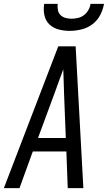

<svg xmlns="http://www.w3.org/2000/svg" viewBox="-32 -975 559 995"><path d="M-12 0 270 -735H360L400 0H319L312 -190H138L69 0ZM309 -260 300 -490Q299 -522 298 -553.5Q297 -585 296 -616Q285 -585 273 -553.5Q261 -522 250 -490L165 -260ZM329 -815Q299 -815 271 -822.5Q243 -830 223.5 -849Q204 -868 198 -896.5Q192 -925 197 -955H267Q265 -939 268 -923Q271 -907 282 -896.5Q293 -886 308 -882Q323 -878 339 -878Q355 -878 372 -882Q389 -886 403 -896.5Q417 -907 426 -923Q435 -939 437 -955H507Q502 -925 487 -896.5Q472 -868 446.5 -849Q421 -830 390 -822.5Q359 -815 329 -815Z"/></svg>

Font: Iosevka Fixed
Style: Italic
Weight: 400
Italic angle: -9°
Monospace: yes
Designer: Belleve Invis
Foundry: Belleve Invis
Version: Version 33.2.4